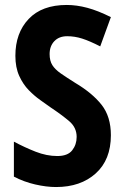

<svg xmlns="http://www.w3.org/2000/svg" viewBox="-20 -795 501 774"><path d="M427 -250Q427 -151 366 -96Q305 -41 206 -41Q167 -41 121.5 -51.5Q76 -62 36 -83V-224Q79 -201 123.5 -183.5Q168 -166 211 -166Q253 -166 271 -189Q289 -212 289 -243Q289 -281 259 -306.5Q229 -332 184 -362Q166 -375 142.5 -391.5Q119 -408 96 -431.5Q73 -455 57.5 -489Q42 -523 42 -570Q42 -662 95.5 -718.5Q149 -775 249 -775Q289 -775 332 -763.5Q375 -752 427 -726L384 -608Q341 -630 311 -639.5Q281 -649 251 -649Q218 -649 199 -629Q180 -609 180 -577Q180 -550 191 -532.5Q202 -515 225 -499Q248 -483 283 -461Q352 -420 389.5 -372.5Q427 -325 427 -250Z"/></svg>

Font: Noto Sans Tamil UI Condensed
Style: Bold
Weight: 700
Width: 3
Designer: Jelle Bosma - Monotype Design Team
Foundry: Monotype Imaging Inc.
Version: Version 2.004; ttfautohint (v1.8.4.7-5d5b)